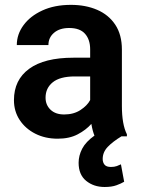

<svg xmlns="http://www.w3.org/2000/svg" viewBox="-20 -558 577 786"><path d="M488.3 186Q476.1 193.4 456.8 200.4Q437.5 207.5 408.2 207.5Q363.8 207.5 332.8 182.4Q301.8 157.2 301.8 108.4Q301.8 79.1 316.4 50.8Q331.1 22.5 366.7 -2.9Q358.9 -21.5 354 -50.8Q332 -25.9 298.1 -8.1Q264.2 9.8 216.3 9.8Q165 9.8 124.5 -10.7Q84 -31.2 60.5 -66.9Q37.1 -102.5 37.1 -147.9Q37.1 -231 99.4 -276.4Q161.6 -321.8 280.3 -321.8H349.1V-356Q349.1 -396 328.1 -419.7Q307.1 -443.4 263.2 -443.4Q224.1 -443.4 201.2 -423.8Q178.2 -404.3 178.2 -373.5H48.8Q48.8 -417.5 76.2 -454.8Q103.5 -492.2 153.3 -515.1Q203.1 -538.1 270.5 -538.1Q330.6 -538.1 377.7 -517.8Q424.8 -497.6 451.9 -456.8Q479 -416 479 -355V-124.5Q479 -48.8 499.5 -8.3V0H477.5Q441.9 21.5 421.1 43.2Q400.4 64.9 400.4 92.8Q400.4 106.9 408 116.2Q415.5 125.5 434.1 125.5Q448.2 125.5 458.3 121.8Q468.3 118.2 475.1 114.7ZM242.7 -89.4Q281.7 -89.4 309.6 -107.7Q337.4 -126 349.1 -148.4V-245.1H286.6Q225.6 -245.1 196 -221.2Q166.5 -197.3 166.5 -158.2Q166.5 -128.4 186.8 -108.9Q207 -89.4 242.7 -89.4Z"/></svg>

Font: Vazirmatn RD UI FD SemiBold
Style: Regular
Weight: 600
Designer: Saber Rastikerdar
Foundry: Saber Rastikerdar
Version: Version 33.003